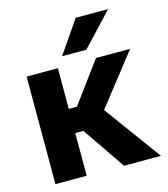

<svg xmlns="http://www.w3.org/2000/svg" viewBox="-110 -827 801 914"><g transform="rotate(-15 290.0 -370.0)"><path d="M50 0H204V-210.5H244L388 0H570L364.8 -280.8L560 -530H392L244 -329.5H204V-530H50ZM238.2 -580H357.8L507.8 -740H348.2Z"/></g></svg>

Font: Golos Text VF
Style: Regular
Weight: 400
Designer: A.Korolkova, Vitaly Kuzmin
Foundry: ParaType Ltd
Version: Version 2.005